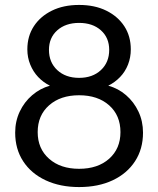

<svg xmlns="http://www.w3.org/2000/svg" viewBox="-20 -741 641 778"><path d="M300.5 17Q223.6 17 164.8 -10.5Q106.1 -38 73.8 -87.7Q41.5 -137.3 41.5 -203.5Q41.5 -249.8 60 -288.9Q78.5 -328 110.5 -355.4Q142.6 -382.8 182.3 -393.8Q155.1 -407.3 134.7 -428.9Q114.3 -450.5 102.6 -479.3Q90.8 -508.1 90.8 -541Q90.8 -594.3 117.1 -634.6Q143.4 -674.8 190.4 -697.9Q237.4 -721 300.5 -721Q363.7 -721 410.6 -697.9Q457.5 -674.8 483.8 -634.6Q510 -594.3 510 -541Q510 -508.1 498.7 -479.3Q487.4 -450.5 466.6 -428.9Q445.9 -407.3 418.7 -393.8Q459.1 -382.8 490.8 -355.4Q522.6 -328 541 -288.9Q559.5 -249.8 559.5 -203.5Q559.5 -137.3 527.2 -87.7Q495 -38 436.7 -10.5Q378.5 17 300.5 17ZM300.5 -57Q376.4 -57 422.3 -97.8Q468.1 -138.6 468.1 -205.6Q468.1 -273.5 422.3 -314.2Q376.4 -355 300.5 -355Q224.8 -355 178.8 -314.2Q132.7 -273.5 132.7 -205.6Q132.7 -138.6 178.8 -97.8Q224.8 -57 300.5 -57ZM300.5 -425.5Q355.2 -425.5 388.8 -456.9Q422.5 -488.3 422.5 -538.9Q422.5 -588.2 388.9 -618.2Q355.3 -648.2 300.5 -648.2Q245.9 -648.2 212.1 -618.2Q178.4 -588.2 178.4 -538.9Q178.4 -488.3 212.1 -456.9Q245.9 -425.5 300.5 -425.5Z"/></svg>

Font: TikTok Sans Light
Style: Regular
Weight: 300
Version: Version 4.000